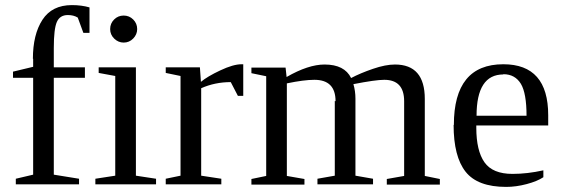

<svg xmlns="http://www.w3.org/2000/svg" viewBox="-20 -723 2203 753"><path d="M110 -493 109 -492Q109 -588 146.5 -645.5Q184 -703 262 -703Q300 -703 331 -694V-594H307L285 -654Q269 -664 246 -664Q215 -664 203 -637Q191 -610 191 -535V-459H313V-418H191V-38L290 -22V0H42V-22L110 -38V-418H31V-442L110 -461Z M518 -609Q518 -588 502.5 -572Q487 -556 465 -556Q444 -556 428 -571.5Q412 -587 412 -609Q412 -631 427.5 -646.5Q443 -662 465 -662Q487 -662 502.5 -646.5Q518 -631 518 -609ZM513 -34 592 -22V0H354V-22L432 -34V-425L367 -437V-459H513Z M768 -402Q793 -423 844 -447Q895 -471 927 -471H934V-347H913L885 -401Q823 -401 769 -377V-34L848 -22V0H630V-22L688 -34V-425L630 -437V-459H764Z M1293 -327 1296 -326Q1296 -410 1213 -410Q1172 -410 1105 -396V-33L1174 -21V1H966V-21L1024 -33V-424L966 -436V-458H1100L1104 -421Q1189 -470 1253 -470Q1331 -470 1357 -417Q1393 -436 1442.5 -453Q1492 -470 1529 -470Q1646 -470 1646 -335V-33L1705 -21V1H1497V-21L1565 -33V-326Q1565 -410 1487 -410Q1453 -410 1366 -393Q1374 -366 1374 -336V-34L1443 -22V0H1225V-22L1293 -34Z M1759 -233H1760Q1760 -471 1954 -471Q2130 -471 2130 -271V-231H1848V-222Q1848 -132 1880 -86.5Q1912 -41 1990 -41Q2048 -41 2111 -55V-28Q2087 -12 2045.5 -1Q2004 10 1965 10Q1853 10 1806 -49.5Q1759 -109 1759 -233ZM1954 -432V-431Q1849 -431 1849 -269H2045Q2045 -357 2023 -394Q2000 -432 1954 -432Z"/></svg>

Font: Libra Serif Modern
Style: Regular
Weight: 400
Designer: Stefan Peev, Context Ltd
Foundry: Stefan Peev, Context Ltd
Version: Version 1.000